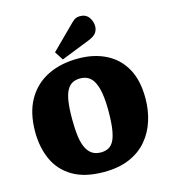

<svg xmlns="http://www.w3.org/2000/svg" viewBox="-138 -1081 1071 1206"><g transform="rotate(-15 397.0 -478.5)"><path d="M389 14Q265 14 186.5 -32.5Q108 -79 71.5 -159.5Q35 -240 35 -341Q35 -465 82.5 -548.5Q130 -632 215 -674.5Q300 -717 414 -717Q517 -717 595 -677.5Q673 -638 716 -561Q759 -484 759 -367Q759 -290 737 -221Q715 -152 670 -99Q625 -46 555 -16Q485 14 389 14ZM402 -110Q429 -110 450 -120.5Q471 -131 485 -156.5Q499 -182 506.5 -229.5Q514 -277 514 -350Q514 -416 506.5 -462Q499 -508 484 -537.5Q469 -567 446.5 -580Q424 -593 394 -593Q366 -593 344.5 -582Q323 -571 308.5 -545Q294 -519 287 -473.5Q280 -428 280 -359Q280 -293 286.5 -246Q293 -199 308 -169Q323 -139 346 -124.5Q369 -110 402 -110ZM321 -736 285 -792 439 -945Q456 -962 468.5 -966.5Q481 -971 494 -971Q532 -971 551.5 -944.5Q571 -918 571 -885Q571 -862 557.5 -843Q544 -824 508 -810Z"/></g></svg>

Font: Literata 18pt Black
Style: Regular
Weight: 900
Designer: Latin by Veronika Burian and Jose Scaglione. Greek by Irene Vlachou. Cyrillic by Vera Evstafieva.
Foundry: TypeTogether
Version: Version 3.103;gftools[0.9.29]